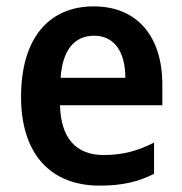

<svg xmlns="http://www.w3.org/2000/svg" viewBox="-20 -572 572 602"><path d="M274 -552C133 -552 46 -452 46 -268C46 -89 139 10 292 10C364 10 413 -2 463 -27V-125C410 -98 364 -86 305 -86C217 -86 171 -140 168 -242H489V-307C489 -458 410 -552 274 -552ZM275 -460C341 -460 373 -406 373 -328H170C176 -416 214 -460 275 -460Z"/></svg>

Font: Noto Sans Thai Looped SemiCondensed SemiBold
Style: Regular
Weight: 600
Width: 4
Designer: Sasikarn Vongin, Ben Mitchell
Foundry: The Fontpad Ltd
Version: Version 1.001